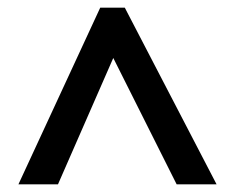

<svg xmlns="http://www.w3.org/2000/svg" viewBox="-20 -738 612 500"><path d="M28 -258 241 -718H305L544 -258H440L275 -587L131 -258Z"/></svg>

Font: Noto Sans NKo Unjoined SemiBold
Style: Regular
Weight: 600
Designer: Monotype Design Team
Foundry: Monotype Imaging Inc.
Version: Version 2.004